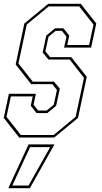

<svg xmlns="http://www.w3.org/2000/svg" viewBox="-22 -720 532 1005"><path d="M78.5 0 -2.5 -103 24.5 -229H166L153.5 -172L177.5 -141.5H222.5L259.5 -172L276 -249L252 -279.5H141L60 -382.5L105.5 -597L230.5 -700H401L482 -597L455 -471H313.5L326 -528L302 -558.5H269.5L232 -528L215.5 -451.5L240 -421H351L432 -318L386.5 -103L261.5 0ZM87 -13.5H259L374 -108.5L417.5 -312.5L343 -408.5H231.5L201.5 -445.5L220 -533.5L266 -572H310L340.5 -533.5L330 -484.5H444.5L467.5 -591.5L392.5 -686.5H233L118 -591.5L74.5 -388L149.5 -292.5H260.5L291 -256.5L272 -166.5L225.5 -128H169.5L139 -166.5L149.5 -215.5H35L12 -108.5ZM21.5 265 127.5 36H263L134.5 265ZM42.5 251H127.5L240.5 50H135.5Z"/></svg>

Font: Tourney Condensed Thin
Style: Italic
Weight: 100
Width: 3
Italic angle: -12°
Designer: Tyler Finck
Foundry: Etcetera Type Co
Version: Version 1.010; ttfautohint (v1.8.3)